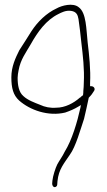

<svg xmlns="http://www.w3.org/2000/svg" viewBox="-20 -749 445 795"><path d="M27 -429C27 -384 35 -355 59 -333C104 -293 180 -266 250 -283C270 -290 287 -297 305 -308L315 -314L313 -303C300 -244 278 -169 248 -121C238 -100 226 -85 217 -68C210 -54 199 -21 197 -1C197 3 196 9 196 12C196 19 201 26 206 26C212 26 217 21 217 15L218 1C223 -49 246 -73 269 -108C294 -142 313 -213 328 -257C334 -281 341 -314 347 -342V-343L348 -345C358 -355 363 -362 369 -372C376 -381 369 -392 358 -392H353V-405C356 -461 349 -523 343 -573C337 -627 338 -696 306 -719C282 -739 235 -726 214 -714C173 -695 136 -660 109 -618C95 -595 76 -566 60 -541C44 -509 27 -473 27 -429ZM53 -427C53 -437 55 -447 57 -458C65 -503 88 -532 108 -567C136 -617 171 -666 222 -691C234 -697 252 -707 274 -704C296 -701 302 -688 305 -670C310 -637 313 -608 317 -571C323 -520 330 -464 327 -406C327 -394 326 -383 325 -372C325 -367 325 -363 324 -357V-355C319 -352 315 -348 312 -345H311C285 -322 250 -303 212 -303C188 -301 165 -306 146 -315C123 -324 95 -334 77 -351C58 -367 53 -396 53 -427ZM328 -253C328 -253 328 -252 328 -252C328 -252 328 -253 328 -253Z"/></svg>

Font: Stray Cat
Style: LtCn
Weight: 300
Version: Version 1.0